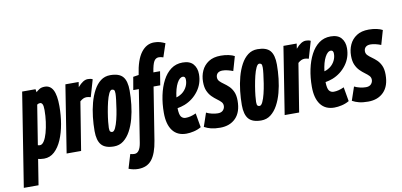

<svg xmlns="http://www.w3.org/2000/svg" viewBox="-133 -1029 3201 1528"><g transform="rotate(-10 1467.0 -265.0)"><path d="M-49 210 71 -547H179L183 -522Q193 -532 210 -543Q227 -554 254 -554Q299 -554 321 -512Q343 -470 343 -382Q343 -308 331 -238.5Q319 -169 295 -113Q271 -57 235 -24Q199 9 151 9Q134 9 122.5 7Q111 5 103 3L70 210ZM137 -102Q155 -102 170.5 -126Q186 -150 197 -189.5Q208 -229 214.5 -276.5Q221 -324 221 -371Q221 -406 214 -419Q207 -432 195 -432Q182 -432 171 -424L120 -105Q127 -102 137 -102Z M527 -544 521 -503Q543 -529 563 -541.5Q583 -554 602 -554Q612 -554 621.5 -552.5Q631 -551 641 -546L601 -408Q593 -411 583.5 -412.5Q574 -414 568 -414Q554 -414 541.5 -408.5Q529 -403 514 -390L451 0H334L420 -544Z M716 10Q645 10 614.5 -25.5Q584 -61 584 -137Q584 -192 590.5 -250.5Q597 -309 611.5 -363Q626 -417 649.5 -460.5Q673 -504 706 -529Q739 -554 783 -554Q855 -554 885 -519Q915 -484 915 -407Q915 -352 908.5 -293.5Q902 -235 887.5 -181Q873 -127 849.5 -84Q826 -41 793 -15.5Q760 10 716 10ZM722 -106Q736 -106 748 -131.5Q760 -157 769.5 -195.5Q779 -234 785.5 -276Q792 -318 796 -352.5Q800 -387 800 -403Q800 -426 793.5 -432Q787 -438 777 -438Q764 -438 752 -413Q740 -388 730.5 -349Q721 -310 714 -268Q707 -226 703.5 -192Q700 -158 700 -142Q700 -119 706 -112.5Q712 -106 722 -106Z M874 220Q836 220 798 205L832 92Q843 95 851 96Q859 97 866 97Q909 97 922 18L989 -405H944L962 -509L1007 -516Q1024 -636 1067 -693Q1110 -750 1172 -750Q1201 -750 1221.5 -743.5Q1242 -737 1261 -728L1225 -620Q1204 -627 1189 -627Q1164 -627 1150 -603.5Q1136 -580 1126 -516H1180L1162 -405H1108L1040 21Q1024 122 985.5 171Q947 220 874 220Z M1421 -21Q1394 -5 1361.5 2.5Q1329 10 1301 10Q1228 10 1190 -40.5Q1152 -91 1152 -184Q1152 -258 1166 -324.5Q1180 -391 1207 -442.5Q1234 -494 1274 -523.5Q1314 -553 1368 -553Q1426 -553 1453.5 -521Q1481 -489 1481 -439Q1481 -363 1437 -304Q1393 -245 1325 -218Q1296 -207 1266 -202Q1267 -150 1280.5 -132.5Q1294 -115 1317 -115Q1336 -115 1356.5 -120Q1377 -125 1401 -136ZM1351 -441Q1325 -442 1303 -401Q1281 -360 1272 -288Q1290 -293 1302 -300Q1334 -317 1352.5 -347.5Q1371 -378 1371 -412Q1371 -428 1365.5 -434.5Q1360 -441 1351 -441Z M1446 -19 1483 -128Q1502 -118 1528 -112Q1554 -106 1576 -106Q1604 -106 1618 -121.5Q1632 -137 1632 -157Q1632 -176 1619 -189.5Q1606 -203 1586.5 -217Q1567 -231 1547.5 -250.5Q1528 -270 1515 -299Q1502 -328 1502 -373Q1502 -421 1520.5 -462Q1539 -503 1577.5 -528.5Q1616 -554 1677 -554Q1711 -554 1740.5 -547.5Q1770 -541 1787 -531L1754 -416Q1734 -424 1711.5 -429.5Q1689 -435 1670 -435Q1644 -435 1630.5 -422.5Q1617 -410 1617 -389Q1617 -370 1630 -356.5Q1643 -343 1662.5 -329.5Q1682 -316 1701.5 -297.5Q1721 -279 1734 -250.5Q1747 -222 1747 -178Q1747 -86 1700 -38Q1653 10 1574 10Q1531 10 1501 2.5Q1471 -5 1446 -19Z M1906 10Q1835 10 1804.5 -25.5Q1774 -61 1774 -137Q1774 -192 1780.5 -250.5Q1787 -309 1801.5 -363Q1816 -417 1839.5 -460.5Q1863 -504 1896 -529Q1929 -554 1973 -554Q2045 -554 2075 -519Q2105 -484 2105 -407Q2105 -352 2098.5 -293.5Q2092 -235 2077.5 -181Q2063 -127 2039.5 -84Q2016 -41 1983 -15.5Q1950 10 1906 10ZM1912 -106Q1926 -106 1938 -131.5Q1950 -157 1959.5 -195.5Q1969 -234 1975.5 -276Q1982 -318 1986 -352.5Q1990 -387 1990 -403Q1990 -426 1983.5 -432Q1977 -438 1967 -438Q1954 -438 1942 -413Q1930 -388 1920.5 -349Q1911 -310 1904 -268Q1897 -226 1893.5 -192Q1890 -158 1890 -142Q1890 -119 1896 -112.5Q1902 -106 1912 -106Z M2289 -544 2283 -503Q2305 -529 2325 -541.5Q2345 -554 2364 -554Q2374 -554 2383.5 -552.5Q2393 -551 2403 -546L2363 -408Q2355 -411 2345.5 -412.5Q2336 -414 2330 -414Q2316 -414 2303.5 -408.5Q2291 -403 2276 -390L2213 0H2096L2182 -544Z M2617 -21Q2590 -5 2557.5 2.5Q2525 10 2497 10Q2424 10 2386 -40.5Q2348 -91 2348 -184Q2348 -258 2362 -324.5Q2376 -391 2403 -442.5Q2430 -494 2470 -523.5Q2510 -553 2564 -553Q2622 -553 2649.5 -521Q2677 -489 2677 -439Q2677 -363 2633 -304Q2589 -245 2521 -218Q2492 -207 2462 -202Q2463 -150 2476.5 -132.5Q2490 -115 2513 -115Q2532 -115 2552.5 -120Q2573 -125 2597 -136ZM2547 -441Q2521 -442 2499 -401Q2477 -360 2468 -288Q2486 -293 2498 -300Q2530 -317 2548.5 -347.5Q2567 -378 2567 -412Q2567 -428 2561.5 -434.5Q2556 -441 2547 -441Z M2642 -19 2679 -128Q2698 -118 2724 -112Q2750 -106 2772 -106Q2800 -106 2814 -121.5Q2828 -137 2828 -157Q2828 -176 2815 -189.5Q2802 -203 2782.5 -217Q2763 -231 2743.5 -250.5Q2724 -270 2711 -299Q2698 -328 2698 -373Q2698 -421 2716.5 -462Q2735 -503 2773.5 -528.5Q2812 -554 2873 -554Q2907 -554 2936.5 -547.5Q2966 -541 2983 -531L2950 -416Q2930 -424 2907.5 -429.5Q2885 -435 2866 -435Q2840 -435 2826.5 -422.5Q2813 -410 2813 -389Q2813 -370 2826 -356.5Q2839 -343 2858.5 -329.5Q2878 -316 2897.5 -297.5Q2917 -279 2930 -250.5Q2943 -222 2943 -178Q2943 -86 2896 -38Q2849 10 2770 10Q2727 10 2697 2.5Q2667 -5 2642 -19Z"/></g></svg>

Font: Georama ExtraCondensed
Style: Bold Italic
Weight: 700
Width: 2
Italic angle: -9°
Designer: Jean-Baptiste Levee
Foundry: Production Type
Version: Version 1.000